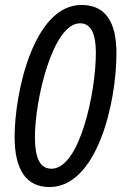

<svg xmlns="http://www.w3.org/2000/svg" viewBox="-20 -745 494 775"><path d="M180 10C371 10 450 -328 450 -530C450 -659 404 -725 309 -725C115 -725 39 -369 39 -193C39 -59 86 10 180 10ZM188 -64C141 -64 121 -107 121 -192C121 -343 193 -651 303 -651C347 -651 367 -609 367 -532C367 -373 302 -64 188 -64Z"/></svg>

Font: Noto Sans Display SemiCondensed
Style: Italic
Weight: 400
Width: 4
Italic angle: -12°
Designer: Monotype Design Team
Foundry: Monotype Imaging Inc.
Version: Version 1.900